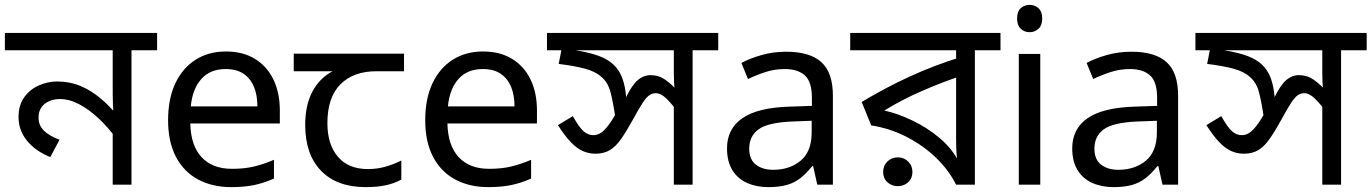

<svg xmlns="http://www.w3.org/2000/svg" viewBox="-30 -757 5622 787"><path d="M614 -622V-551H509V0H432V-243L448 -187Q415 -233 376 -270Q337 -307 296 -329Q255 -351 216 -351Q179 -351 153.5 -331.5Q128 -312 128 -274Q128 -244 149 -222.5Q170 -201 214 -184L176 -113Q115 -138 80.5 -180.5Q46 -223 46 -277Q46 -326 69.5 -358.5Q93 -391 129.5 -407Q166 -423 204 -423Q256 -423 299 -405Q342 -387 379.5 -356Q417 -325 451 -284L437 -280Q434 -303 433 -325.5Q432 -348 432 -371V-551H-10V-622Z M896 -546Q965 -546 1014.5 -516Q1064 -486 1090.5 -431.5Q1117 -377 1117 -304V-251H750Q752 -160 796.5 -112.5Q841 -65 921 -65Q972 -65 1011.5 -74.5Q1051 -84 1093 -102V-25Q1052 -7 1012 1.5Q972 10 917 10Q841 10 782.5 -21Q724 -52 691.5 -113.5Q659 -175 659 -264Q659 -352 688.5 -415Q718 -478 771.5 -512Q825 -546 896 -546ZM895 -474Q832 -474 795.5 -433.5Q759 -393 752 -321H1025Q1025 -367 1011 -401Q997 -435 968.5 -454.5Q940 -474 895 -474Z M1469 10Q1351 10 1286 -57Q1221 -124 1221 -245Q1221 -325 1250 -380.5Q1279 -436 1333 -465H1174V-537H1626V-465H1513Q1419 -465 1365.5 -411.5Q1312 -358 1312 -252Q1312 -165 1355 -114.5Q1398 -64 1478 -64Q1515 -64 1549 -73.5Q1583 -83 1615 -99V-21Q1586 -5 1551 2.5Q1516 10 1469 10Z M1950 -546Q2019 -546 2068.5 -516Q2118 -486 2144.5 -431.5Q2171 -377 2171 -304V-251H1804Q1806 -160 1850.5 -112.5Q1895 -65 1975 -65Q2026 -65 2065.5 -74.5Q2105 -84 2147 -102V-25Q2106 -7 2066 1.5Q2026 10 1971 10Q1895 10 1836.5 -21Q1778 -52 1745.5 -113.5Q1713 -175 1713 -264Q1713 -352 1742.5 -415Q1772 -478 1825.5 -512Q1879 -546 1950 -546ZM1949 -474Q1886 -474 1849.5 -433.5Q1813 -393 1806 -321H2079Q2079 -367 2065 -401Q2051 -435 2022.5 -454.5Q1994 -474 1949 -474Z M2914 -622V-551H2809V0H2732V-353L2755 -290Q2724 -331 2701.5 -353Q2679 -375 2658 -375Q2644 -375 2632 -367Q2620 -359 2605 -336.5Q2590 -314 2565 -268Q2538 -219 2516 -187.5Q2494 -156 2469.5 -141.5Q2445 -127 2410 -127Q2383 -127 2358.5 -138Q2334 -149 2309.5 -174.5Q2285 -200 2257 -244L2318 -281Q2345 -233 2363 -218Q2381 -203 2402 -203Q2419 -203 2434.5 -213.5Q2450 -224 2468.5 -250Q2487 -276 2511 -321L2534 -354Q2560 -408 2584 -428.5Q2608 -449 2637 -449Q2670 -449 2696.5 -430.5Q2723 -412 2758 -374L2738 -373Q2734 -396 2733 -416.5Q2732 -437 2732 -458V-551H2212V-622ZM2493 -271Q2483 -339 2472.5 -379Q2462 -419 2436 -441Q2411 -464 2368 -475.5Q2325 -487 2260 -495L2275 -571L2329 -551Q2386 -542 2424 -528Q2462 -514 2485.5 -491.5Q2509 -469 2521 -436Q2533 -403 2537 -356Z M3192 -545Q3290 -545 3337 -502Q3384 -459 3384 -365V0H3320L3303 -76H3299Q3276 -47 3251.5 -27.5Q3227 -8 3195.5 1Q3164 10 3119 10Q3071 10 3032.5 -7Q2994 -24 2972 -59.5Q2950 -95 2950 -149Q2950 -229 3013 -272.5Q3076 -316 3207 -320L3298 -323V-355Q3298 -422 3269 -448Q3240 -474 3187 -474Q3145 -474 3107 -461.5Q3069 -449 3036 -433L3009 -499Q3044 -518 3092 -531.5Q3140 -545 3192 -545ZM3218 -259Q3118 -255 3079.5 -227Q3041 -199 3041 -148Q3041 -103 3068.5 -82Q3096 -61 3139 -61Q3207 -61 3252 -98.5Q3297 -136 3297 -214V-262Z M4071 -622V-551H3966V0H3889Q3859 -60 3806.5 -110.5Q3754 -161 3686 -196Q3618 -231 3541 -243L3502 -339Q3598 -397 3700.5 -444Q3803 -491 3912 -524L3889 -482V-551H3455V-622ZM3889 -474 3910 -446Q3834 -421 3750 -384.5Q3666 -348 3595 -304Q3649 -292 3710 -263Q3771 -234 3823 -190Q3875 -146 3903 -88H3894Q3892 -111 3890.5 -134Q3889 -157 3889 -189ZM3650 6Q3625 6 3607.5 -10Q3590 -26 3590 -52Q3590 -78 3607.5 -95Q3625 -112 3650 -112Q3675 -112 3692.5 -95Q3710 -78 3710 -52Q3710 -26 3692.5 -10Q3675 6 3650 6Z M4234 -536V0H4146V-536ZM4191 -737Q4211 -737 4226.5 -723.5Q4242 -710 4242 -681Q4242 -653 4226.5 -639Q4211 -625 4191 -625Q4169 -625 4154 -639Q4139 -653 4139 -681Q4139 -710 4154 -723.5Q4169 -737 4191 -737Z M4607 -545Q4705 -545 4752 -502Q4799 -459 4799 -365V0H4735L4718 -76H4714Q4691 -47 4666.5 -27.5Q4642 -8 4610.5 1Q4579 10 4534 10Q4486 10 4447.5 -7Q4409 -24 4387 -59.5Q4365 -95 4365 -149Q4365 -229 4428 -272.5Q4491 -316 4622 -320L4713 -323V-355Q4713 -422 4684 -448Q4655 -474 4602 -474Q4560 -474 4522 -461.5Q4484 -449 4451 -433L4424 -499Q4459 -518 4507 -531.5Q4555 -545 4607 -545ZM4633 -259Q4533 -255 4494.5 -227Q4456 -199 4456 -148Q4456 -103 4483.5 -82Q4511 -61 4554 -61Q4622 -61 4667 -98.5Q4712 -136 4712 -214V-262Z M5572 -622V-551H5467V0H5390V-353L5413 -290Q5382 -331 5359.5 -353Q5337 -375 5316 -375Q5302 -375 5290 -367Q5278 -359 5263 -336.5Q5248 -314 5223 -268Q5196 -219 5174 -187.5Q5152 -156 5127.5 -141.5Q5103 -127 5068 -127Q5041 -127 5016.5 -138Q4992 -149 4967.5 -174.5Q4943 -200 4915 -244L4976 -281Q5003 -233 5021 -218Q5039 -203 5060 -203Q5077 -203 5092.5 -213.5Q5108 -224 5126.5 -250Q5145 -276 5169 -321L5192 -354Q5218 -408 5242 -428.5Q5266 -449 5295 -449Q5328 -449 5354.5 -430.5Q5381 -412 5416 -374L5396 -373Q5392 -396 5391 -416.5Q5390 -437 5390 -458V-551H4870V-622ZM5151 -271Q5141 -339 5130.5 -379Q5120 -419 5094 -441Q5069 -464 5026 -475.5Q4983 -487 4918 -495L4933 -571L4987 -551Q5044 -542 5082 -528Q5120 -514 5143.5 -491.5Q5167 -469 5179 -436Q5191 -403 5195 -356Z"/></svg>

Font: bangla15
Style: Regular
Weight: 400
Designer: Jelle Bosma - Monotype Design Team
Foundry: Monotype Imaging Inc.
Version: Version 2.006